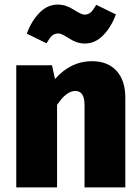

<svg xmlns="http://www.w3.org/2000/svg" viewBox="-20 -818 612 838"><path d="M236 -672Q218 -672 207 -662Q196 -652 183 -629L97 -671Q117 -726 152 -762Q187 -798 232 -798Q267 -798 301.5 -776Q336 -754 348 -754Q365 -754 376 -764Q387 -774 400 -797L486 -755Q465 -699 430 -663.5Q395 -628 350 -628Q316 -628 282 -650Q248 -672 236 -672ZM381 -551Q450 -551 488.5 -509Q527 -467 527 -391V0H349V-359Q349 -421 309 -421Q269 -421 229 -360V0H51V-533H207L220 -473Q289 -551 381 -551Z"/></svg>

Font: FiraGO ExtraBold
Style: Regular
Weight: 800
Designer: bBox Type
Foundry: bBox Type GmbH
Version: Version 1.001;PS 001.001;hotconv 1.0.88;makeotf.lib2.5.64775